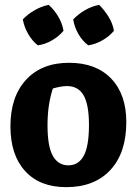

<svg xmlns="http://www.w3.org/2000/svg" viewBox="-20 -760 563 792"><path d="M253 12Q144 12 83.5 -54.5Q23 -121 23 -239Q23 -361 87.5 -431Q152 -501 265 -501Q376 -501 438.5 -436Q501 -371 501 -256Q501 -130 435.5 -59Q370 12 253 12ZM262 -78Q304 -78 325.5 -117.5Q347 -157 347 -245Q347 -328 325 -366.5Q303 -405 256 -405Q234 -405 198 -395Q187 -361 181.5 -324Q176 -287 176 -243Q176 -156 198 -117Q220 -78 262 -78ZM181 -740Q205 -718 221 -690.5Q237 -663 242 -633Q223 -610 194.5 -593.5Q166 -577 136 -573Q113 -591 96.5 -619.5Q80 -648 74 -680Q95 -702 123 -718Q151 -734 181 -740ZM389 -740Q411 -718 428 -690.5Q445 -663 450 -633Q431 -610 402 -593.5Q373 -577 344 -573Q320 -591 303.5 -619.5Q287 -648 282 -680Q303 -702 330.5 -718Q358 -734 389 -740Z"/></svg>

Font: Piazzolla
Style: Bold
Weight: 700
Designer: Juan Pablo del Peral
Foundry: Huerta Tipografica
Version: Version 1.330